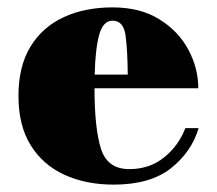

<svg xmlns="http://www.w3.org/2000/svg" viewBox="-20 -490 587 520"><path d="M518 -143Q498.5 -78 442.5 -34Q386.5 10 288 10Q212.5 10 154.2 -16.8Q96 -43.5 63 -96.8Q30 -150 30 -230Q30 -310 62.2 -363.2Q94.5 -416.5 152 -443.2Q209.5 -470 285 -470Q359.5 -470 411.2 -438Q463 -406 490 -355.8Q517 -305.5 517 -251H236V-250Q236 -142 253.5 -87Q271 -32 330 -32Q385 -32 424.2 -63.5Q463.5 -95 482 -143ZM285 -434Q259 -434 248.5 -395.2Q238 -356.5 236.5 -288H326Q325.5 -354 320 -394Q314.5 -434 285 -434Z"/></svg>

Font: Bodoni* 06pt Fatface
Style: Regular
Weight: 900
Version: Version 2.3